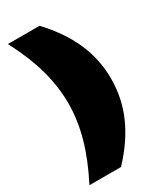

<svg xmlns="http://www.w3.org/2000/svg" viewBox="-215 -827 860 1020"><g transform="rotate(-30 215.0 -317.0)"><path d="M211 -750Q306 -649 353 -542.5Q400 -436 400 -317Q400 -198 353 -91.5Q306 15 211 116H17Q79 -4 108.5 -110Q138 -216 138 -317Q138 -420 108.5 -526Q79 -632 17 -750Z"/></g></svg>

Font: Unbounded Black
Style: Regular
Weight: 900
Designer: Luke Prowse, Jean-Baptiste Morizot, Fátima Lázaro, Florian Runge
Foundry: NaN
Version: Version 1.701;gftools[0.9.28.dev5+ged2979d]